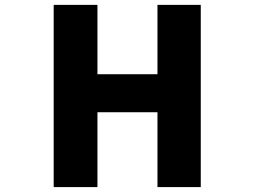

<svg xmlns="http://www.w3.org/2000/svg" viewBox="-20 -764 1040 784"><path d="M199.2 0V-744.1H377.9V-460.9H623V-744.1H799.8V0H623V-305.7H377.9V0Z"/></svg>

Font: GenEi Gothic M Heavy
Style: Regular
Weight: 800
Designer: o_tamon (Modified); [Source Han Sans]
Ryoko NISHIZUKA  (kana & ideographs); Paul D. Hunt (Latin, Greek & Cyrillic); Wenl
Version: Version 1.1a;Original Version 1.004